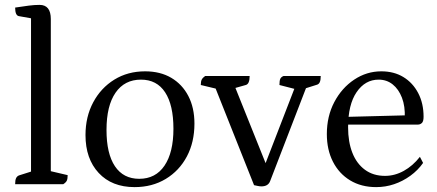

<svg xmlns="http://www.w3.org/2000/svg" viewBox="-20 -754 1791 786"><path d="M42 0Q42 -17 46 -25Q50 -33 58 -36L118 -55L107 -41V-692L119 -677L57 -688Q42 -691 42 -723Q75 -728 98 -731Q121 -734 142 -734Q188 -734 188 -676V-43L176 -56L257 -37Q257 -22 253.5 -14.5Q250 -7 239 0Z M531 12Q438 12 384 -46Q330 -104 330 -201Q330 -276 361.5 -335Q393 -394 448 -428Q503 -462 574 -462Q636 -462 681 -435.5Q726 -409 751 -361Q776 -313 776 -248Q776 -172 745 -113.5Q714 -55 658.5 -21.5Q603 12 531 12ZM550 -22Q617 -22 653.5 -76Q690 -130 690 -227Q690 -324 656 -376Q622 -428 557 -428Q490 -428 453 -374.5Q416 -321 416 -222Q416 -125 450.5 -73.5Q485 -22 550 -22Z M1050 9Q1043 9 1034 7Q1025 5 1020 4L859 -401L877 -388L802 -406Q802 -421 806 -428.5Q810 -436 820 -443H1002Q1002 -410 986 -406L926 -389L939 -406L1079 -57H1056L1189 -401L1194 -388L1124 -406Q1124 -424 1127.5 -431.5Q1131 -439 1141 -443H1293Q1293 -426 1289 -417.5Q1285 -409 1277 -407L1220 -389L1238 -407L1086 -13Q1078 9 1050 9Z M1520 12Q1459 12 1413.5 -15.5Q1368 -43 1343 -92Q1318 -141 1318 -205Q1318 -278 1348.5 -336Q1379 -394 1430 -428Q1481 -462 1541 -462Q1593 -462 1631.5 -438.5Q1670 -415 1692 -373Q1714 -331 1714 -276Q1714 -257 1707 -250.5Q1700 -244 1691 -244H1376V-275L1648 -282L1637 -271Q1639 -319 1625.5 -354Q1612 -389 1587.5 -408.5Q1563 -428 1530 -428Q1475 -428 1440 -377Q1405 -326 1405 -233Q1405 -173 1422.5 -128.5Q1440 -84 1474 -59Q1508 -34 1556 -34Q1596 -34 1633 -54.5Q1670 -75 1699 -112L1712 -87Q1691 -57 1660 -34.5Q1629 -12 1593.5 0Q1558 12 1520 12Z"/></svg>

Font: Pitagon Serif
Style: Regular
Weight: 400
Designer: Travis Tran
Foundry: Pitagon
Version: Version 1.000;gftools[0.9.26]